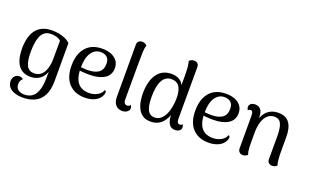

<svg xmlns="http://www.w3.org/2000/svg" viewBox="-100 -1238 3186 1977"><g transform="rotate(20 1493.0 -250.0)"><path d="M220 231Q174 231 134 218.5Q94 206 70 179.5Q46 153 46 112Q46 78 66 57Q86 36 114 36Q145 36 158 53Q144 64 137 80Q130 96 130 115Q130 141 141.5 159Q153 177 174 186.5Q195 196 223 196Q305 196 343.5 134Q382 72 382 -41Q382 -55 382 -74Q382 -93 382 -111Q364 -57 322 -27Q280 3 219 3Q166 3 126 -22.5Q86 -48 64 -103.5Q42 -159 42 -248Q42 -288 48.5 -327.5Q55 -367 70.5 -402Q86 -437 112 -464.5Q138 -492 178 -507.5Q218 -523 274 -523Q309 -523 345.5 -516.5Q382 -510 415 -495.5Q448 -481 472 -457V-45Q472 58 439 118.5Q406 179 349.5 205Q293 231 220 231ZM244 -44Q282 -44 308 -61.5Q334 -79 350 -108Q366 -137 373.5 -173.5Q381 -210 381 -248L382 -450Q366 -467 337 -476Q308 -485 274 -485Q231 -485 204 -464.5Q177 -444 163 -409.5Q149 -375 143.5 -331Q138 -287 138 -239Q138 -135 163.5 -89.5Q189 -44 244 -44Z M819 13Q710 13 645.5 -55Q581 -123 581 -253Q581 -378 643 -450.5Q705 -523 823 -523Q877 -523 919 -506.5Q961 -490 985.5 -457.5Q1010 -425 1010 -377Q1010 -302 949.5 -263.5Q889 -225 785 -225Q744 -225 704.5 -228.5Q665 -232 623 -241L625 -275Q650 -271 681 -268Q712 -265 745 -264Q778 -264 808 -269.5Q838 -275 862 -288.5Q886 -302 899.5 -327Q913 -352 913 -390Q913 -428 899 -448Q885 -468 863.5 -476.5Q842 -485 819 -485Q755 -485 716.5 -428.5Q678 -372 678 -264Q678 -183 699 -135.5Q720 -88 757.5 -67.5Q795 -47 842 -47Q896 -47 936 -69.5Q976 -92 991 -132Q1001 -128 1005 -117Q1009 -106 999 -81Q980 -35 932 -11Q884 13 819 13Z M1230 10Q1183 10 1156.5 -21Q1130 -52 1130 -107V-681Q1130 -705 1145 -718Q1160 -731 1183 -731Q1203 -731 1216 -723.5Q1229 -716 1235 -710Q1225 -679 1223 -634Q1221 -589 1221 -515L1220 -113Q1220 -87 1230 -73.5Q1240 -60 1258 -60Q1268 -60 1278.5 -64.5Q1289 -69 1293 -79Q1300 -70 1302.5 -61.5Q1305 -53 1305 -45Q1305 -21 1282.5 -5.5Q1260 10 1230 10Z M1542 13Q1490 13 1456.5 -8.5Q1423 -30 1404 -66Q1385 -102 1377 -145.5Q1369 -189 1369 -232Q1369 -369 1423.5 -446Q1478 -523 1580 -523Q1631 -523 1665.5 -503Q1700 -483 1714 -447V-563Q1714 -601 1711 -639.5Q1708 -678 1699 -710Q1705 -716 1718.5 -723.5Q1732 -731 1751 -731Q1774 -731 1789 -718Q1804 -705 1804 -681L1803 -113Q1803 -86 1811.5 -73.5Q1820 -61 1835 -61Q1840 -61 1848.5 -63.5Q1857 -66 1861 -75Q1868 -67 1870.5 -58Q1873 -49 1873 -42Q1873 -19 1854 -5.5Q1835 8 1806 8Q1761 8 1739.5 -28.5Q1718 -65 1718 -130V-211L1740 -218Q1734 -166 1718.5 -124Q1703 -82 1678.5 -51Q1654 -20 1620 -3.5Q1586 13 1542 13ZM1567 -41Q1602 -41 1629.5 -62.5Q1657 -84 1675.5 -121Q1694 -158 1703.5 -206Q1713 -254 1713 -307Q1713 -337 1708 -366.5Q1703 -396 1691 -420Q1679 -444 1656 -458Q1633 -472 1597 -472Q1533 -472 1499.5 -411.5Q1466 -351 1466 -235Q1466 -197 1469.5 -162Q1473 -127 1484 -99.5Q1495 -72 1515 -56.5Q1535 -41 1567 -41Z M2175 13Q2066 13 2001.5 -55Q1937 -123 1937 -253Q1937 -378 1999 -450.5Q2061 -523 2179 -523Q2233 -523 2275 -506.5Q2317 -490 2341.5 -457.5Q2366 -425 2366 -377Q2366 -302 2305.5 -263.5Q2245 -225 2141 -225Q2100 -225 2060.5 -228.5Q2021 -232 1979 -241L1981 -275Q2006 -271 2037 -268Q2068 -265 2101 -264Q2134 -264 2164 -269.5Q2194 -275 2218 -288.5Q2242 -302 2255.5 -327Q2269 -352 2269 -390Q2269 -428 2255 -448Q2241 -468 2219.5 -476.5Q2198 -485 2175 -485Q2111 -485 2072.5 -428.5Q2034 -372 2034 -264Q2034 -183 2055 -135.5Q2076 -88 2113.5 -67.5Q2151 -47 2198 -47Q2252 -47 2292 -69.5Q2332 -92 2347 -132Q2357 -128 2361 -117Q2365 -106 2355 -81Q2336 -35 2288 -11Q2240 13 2175 13Z M2552 12Q2529 12 2514 -2.5Q2499 -17 2499 -42V-401Q2498 -429 2492 -440.5Q2486 -452 2471 -452Q2466 -452 2458 -449.5Q2450 -447 2445 -438Q2433 -454 2433 -471Q2433 -494 2449.5 -508Q2466 -522 2497 -522Q2537 -522 2558.5 -495Q2580 -468 2580 -414V-352L2564 -331Q2571 -391 2595 -434Q2619 -477 2658.5 -500Q2698 -523 2750 -523Q2833 -523 2872 -470.5Q2911 -418 2911 -316V-120Q2912 -95 2915 -64Q2918 -33 2926 -9Q2917 0 2904.5 6Q2892 12 2874 12Q2851 12 2836 -1.5Q2821 -15 2821 -38V-304Q2820 -386 2799.5 -429Q2779 -472 2723 -472Q2699 -472 2675 -459.5Q2651 -447 2631.5 -419.5Q2612 -392 2600.5 -347.5Q2589 -303 2589 -240Q2589 -182 2589 -144Q2589 -106 2590.5 -81.5Q2592 -57 2595 -40.5Q2598 -24 2604 -8Q2598 -3 2584.5 4.5Q2571 12 2552 12Z"/></g></svg>

Font: Arima Thin Medium
Style: Regular
Weight: 500
Version: Version 1.100